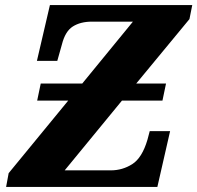

<svg xmlns="http://www.w3.org/2000/svg" viewBox="-20 -734 775 754"><path d="M4 0 14 -54 248 -339H126L140 -406H303L502 -649H341Q296 -649 266 -630Q236 -611 223 -559L205 -495H125L176 -714H735L724 -659L515 -406H632L618 -339H459L234 -65H415Q461 -65 499.5 -89.5Q538 -114 559 -185L568 -219H648L598 0Z"/></svg>

Font: Noto Serif ExtraBold
Style: Italic
Weight: 800
Italic angle: -12°
Designer: Monotype Design Team
Foundry: Monotype Imaging Inc.
Version: Version 2.013